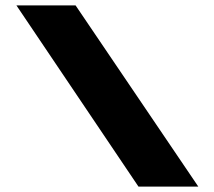

<svg xmlns="http://www.w3.org/2000/svg" viewBox="-20 -694 796 714"><path d="M495 0 41 -674H261L717.5 0Z"/></svg>

Font: Anybody UltraExpanded ExtraBold
Style: Regular
Weight: 800
Width: 9
Designer: Tyler Finck
Foundry: Etcetera Type Company
Version: Version 1.010; ttfautohint (v1.8.3) -l 8 -r 50 -G 200 -x 14 